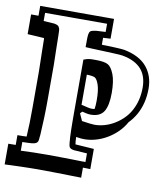

<svg xmlns="http://www.w3.org/2000/svg" viewBox="-112 -784 810 937"><g transform="rotate(10 293.0 -316.0)"><path d="M298.3 -76.2H297.9ZM345.7 -261.7Q353.5 -261.7 359.9 -263.2Q362.8 -280.8 362.8 -305.2Q362.8 -355.5 354 -381.8Q345.2 -408.2 334 -415Q324.2 -420.4 293.5 -421.4V-271L294.4 -272Q312.5 -267.1 325.7 -264.4Q338.9 -261.7 345.7 -261.7ZM-25.4 -22.9Q-14.2 -22.9 -5.1 -23.2Q3.9 -23.4 11.2 -23.4V-71.8Q25.9 -71.8 37.1 -72Q48.3 -72.3 56.6 -72.8Q58.6 -106.4 59.6 -142.1Q60.5 -177.7 60.5 -219.2V-391.6Q60.1 -414.1 59.6 -437.3Q59.1 -460.4 58.6 -483.4Q58.6 -491.7 58.3 -499Q58.1 -506.3 58.1 -513.2Q57.6 -530.8 57.6 -540.8Q57.6 -550.8 57.4 -555.7Q57.1 -560.5 56.4 -561.3Q55.7 -562 53.7 -561Q46.9 -561.5 35.9 -562.3Q24.9 -563 13.4 -563.7Q2 -564.5 -8.5 -564.9Q-19 -565.4 -25.4 -565.9V-663.6H11.2V-712.4H377V-614.3L340.3 -612.3V-578.1Q344.2 -577.6 348.4 -577.6Q352.5 -577.6 356.4 -577.6Q372.1 -577.1 387 -576.7Q401.9 -576.2 414.6 -575.4Q427.2 -574.7 437.3 -574Q447.3 -573.2 452.6 -572.3Q529.3 -557.1 565.7 -513.4Q602.1 -469.7 602.1 -406.2Q602.1 -333.5 570.8 -276.9Q563 -263.2 554 -251Q544.9 -238.8 534.2 -228Q518.6 -199.7 495.6 -177.5Q472.7 -155.3 446 -139.9Q419.4 -124.5 391.1 -116.7Q362.8 -108.9 335.9 -108.9Q330.1 -108.9 319.6 -109.6Q309.1 -110.4 294.9 -112.8Q295.9 -88.4 297.9 -76.7Q306.2 -76.2 318.6 -75.2Q331.1 -74.2 344.2 -73.5Q357.4 -72.8 369.6 -71.8Q381.8 -70.8 390.1 -70.3V29.8Q380.9 29.3 371.8 29.1Q362.8 28.8 353.5 28.8V78.6Q322.3 78.1 290.3 77.4Q258.3 76.7 229.2 76.2Q200.2 75.7 176 75.4Q151.9 75.2 136.2 75.2Q118.7 75.2 97.2 75.7Q75.7 76.2 53.7 76.7Q31.7 77.1 11 78.1Q-9.8 79.1 -25.4 79.6ZM40.5 0Q103.5 -2.9 172.9 -2.9Q235.8 -2.9 360.8 0V-43L294.9 -47.4Q283.2 -49.3 278.1 -53Q272.9 -56.6 271.5 -61.5Q269.5 -67.4 268.3 -79.8Q267.1 -92.3 266.1 -108.9Q265.1 -125.5 264.9 -144.8Q264.6 -164.1 264.4 -183.8Q264.2 -203.6 264.2 -222.7Q264.2 -241.7 264.2 -256.8V-490.7Q274.4 -494.6 281 -496.3Q287.6 -498 293.7 -498.8Q299.8 -499.5 306.9 -499.5Q314 -499.5 324.7 -499.5Q367.7 -499.5 385.3 -489.3Q402.3 -479.5 415.5 -446.3Q428.7 -413.1 428.7 -354Q428.7 -291.5 410.2 -262Q391.6 -232.4 345.7 -232.4Q336.9 -232.4 326.4 -234.4Q315.9 -236.3 303.2 -239.7L293.5 -230L309.6 -194.3Q332 -190.9 347.9 -189Q363.8 -187 372.6 -187Q396 -187 420.7 -193.8Q445.3 -200.7 468.3 -214.1Q491.2 -227.5 511.2 -246.8Q531.2 -266.1 544.9 -291Q572.8 -341.8 572.8 -406.2Q572.8 -433.1 565.9 -455.6Q559.1 -478 544.2 -495.6Q529.3 -513.2 505.4 -525.4Q481.4 -537.6 447.8 -543.5Q442.9 -544.4 430.9 -545.2Q418.9 -545.9 402.8 -546.6Q386.7 -547.4 367.9 -548.1Q349.1 -548.8 330.6 -549.6Q312 -550.3 294.7 -551Q277.3 -551.8 264.2 -552.7Q264.2 -583 264.6 -599.6Q265.1 -616.2 268.3 -624.5Q271.5 -632.8 279.3 -635.5Q287.1 -638.2 301.8 -640.1L347.7 -642.6V-683.1H184.6H40.5V-642.6L94.2 -639.2Q106.4 -636.7 111.1 -633.8Q115.7 -630.9 117.7 -627Q120.1 -623 121.3 -619.1Q122.6 -615.2 123 -606Q123.5 -596.7 123.8 -579.6Q124 -562.5 124.5 -532.2L126.5 -440.4V-268.1Q126.5 -219.2 125 -176.5Q123.5 -133.8 121.1 -94.2Q119.6 -76.2 118.2 -66.2Q116.7 -56.2 109.4 -51.3Q102.1 -46.4 86.4 -44.9Q70.8 -43.5 40.5 -43Z"/></g></svg>

Font: XB Kayhan Sayeh
Style: Regular
Weight: 700
Designer: Behnam
Foundry: Irmug
Version: Version 7.300 2009